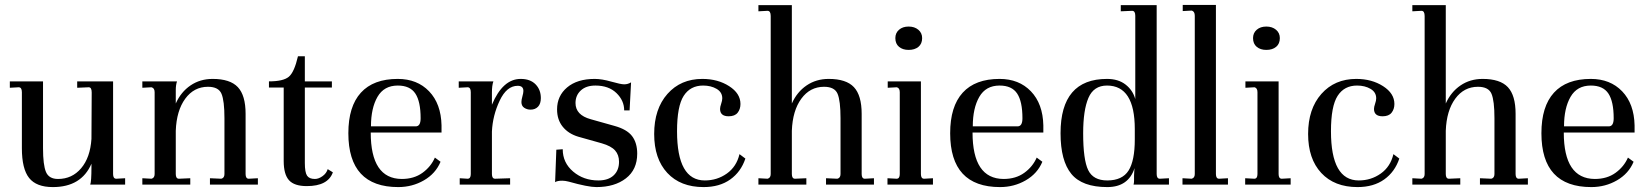

<svg xmlns="http://www.w3.org/2000/svg" viewBox="-20 -751 6704 781"><path d="M453 -24 489 -26V0H347Q352 -12 352 -72V-85Q311 10 195 10Q128 10 98.5 -27Q69 -64 69 -148V-376Q69 -396 56 -396L20 -394V-420H155V-148Q155 -80 167 -51.5Q179 -23 216 -23Q273 -23 310 -66.5Q347 -110 352 -186L353 -375Q353 -396 341 -396L294 -394V-420H440V-43Q440 -24 453 -24ZM353 -220V-226Z M992 -24 1029 -26V0H834V-26L880 -24Q893 -27 893 -43V-270Q893 -341 881 -369.5Q869 -398 826 -398Q769 -398 733.5 -349.5Q698 -301 695 -219V-43Q695 -24 708 -24L754 -26V0H559V-26L596 -24Q609 -27 609 -43V-376Q609 -393 596 -396L559 -394V-420H700Q695 -405 695 -385V-330Q716 -377 755 -403.5Q794 -430 845 -430Q916 -430 947.5 -396.5Q979 -363 979 -288V-43Q979 -24 992 -24Z M1220 -522V-420H1330V-395H1220V-88Q1220 -50 1229 -36.5Q1238 -23 1261 -23Q1276 -23 1292 -34.5Q1308 -46 1313 -63L1334 -50Q1314 6 1228 6Q1177 6 1155.5 -18Q1134 -42 1134 -96V-395H1074V-420Q1132 -420 1154.5 -438.5Q1177 -457 1192 -522Z M1598 -430Q1677 -430 1725.5 -379.5Q1774 -329 1776 -241V-212H1488Q1488 -24 1614 -23Q1664 -23 1698.5 -48Q1733 -73 1749 -110L1772 -93Q1752 -45 1704.5 -17.5Q1657 10 1600 10Q1397 10 1397 -209Q1397 -318 1448 -374Q1499 -430 1598 -430ZM1598 -403Q1542 -403 1515.5 -357Q1489 -311 1489 -237H1671Q1691 -237 1691 -270Q1691 -338 1669.5 -370.5Q1648 -403 1598 -403Z M2098 -430Q2137 -430 2158.5 -408Q2180 -386 2180 -352Q2180 -329 2168.5 -317Q2157 -305 2138 -305Q2124 -305 2112.5 -312.5Q2101 -320 2101 -336Q2101 -345 2105 -359Q2109 -373 2109 -381Q2109 -402 2086 -402Q2041 -402 2012.5 -341.5Q1984 -281 1981 -216V-43Q1981 -24 1994 -24L2055 -26V0H1850V-26L1882 -24Q1895 -24 1895 -43V-376Q1895 -396 1882 -396L1846 -394V-420H1987Q1981 -404 1981 -374V-325Q2025 -430 2098 -430Z M2238 -10 2243 -142 2269 -144Q2269 -89 2311.5 -53Q2354 -17 2414 -17Q2454 -17 2476 -37.5Q2498 -58 2498 -93Q2498 -121 2482 -139Q2466 -157 2428 -168L2332 -195Q2292 -207 2269 -235.5Q2246 -264 2246 -306Q2246 -361 2287 -395.5Q2328 -430 2399 -430Q2428 -430 2466.5 -419Q2505 -408 2519 -408Q2534 -408 2547 -416L2541 -302H2519Q2519 -342 2487.5 -372.5Q2456 -403 2402 -403Q2364 -403 2342.5 -383Q2321 -363 2321 -332Q2321 -283 2383 -266L2479 -239Q2530 -225 2551 -197.5Q2572 -170 2572 -126Q2572 -61 2526 -25.5Q2480 10 2406 10Q2372 10 2294 -12Q2279 -16 2267 -16Q2247 -16 2238 -10Z M2837 -430Q2900 -430 2946 -400.5Q2992 -371 2992 -328Q2992 -307 2980.5 -292.5Q2969 -278 2944 -278Q2909 -278 2909 -308Q2909 -316 2913.5 -329Q2918 -342 2918 -351Q2918 -376 2895 -389.5Q2872 -403 2840 -403Q2788 -403 2761 -361Q2734 -319 2734 -217Q2734 -17 2847 -17Q2897 -17 2936.5 -45Q2976 -73 2988 -124L3012 -106Q2994 -52 2950.5 -21Q2907 10 2842 10Q2748 10 2694.5 -47.5Q2641 -105 2641 -206Q2641 -308 2695 -369Q2749 -430 2837 -430Z M3498 -24 3535 -26V0H3340V-26L3386 -24Q3399 -27 3399 -43V-270Q3399 -341 3387 -369.5Q3375 -398 3332 -398Q3275 -398 3239.5 -349.5Q3204 -301 3201 -219V-43Q3201 -24 3214 -24L3260 -26V0H3065V-26L3102 -24Q3115 -27 3115 -43V-686Q3115 -707 3102 -707L3065 -705V-730H3201V-330Q3222 -377 3261 -403.5Q3300 -430 3351 -430Q3422 -430 3453.5 -396.5Q3485 -363 3485 -288V-43Q3485 -24 3498 -24Z M3731 -596Q3731 -573 3716 -560.5Q3701 -548 3676 -548Q3652 -548 3637 -560.5Q3622 -573 3622 -596Q3622 -617 3637 -630Q3652 -643 3676 -643Q3700 -643 3715.5 -630Q3731 -617 3731 -596ZM3726 -420V-43Q3726 -24 3739 -24L3775 -26V0H3590V-26L3627 -24Q3640 -24 3640 -43V-376Q3640 -393 3628 -396L3591 -394V-420Z M4046 -430Q4125 -430 4173.5 -379.5Q4222 -329 4224 -241V-212H3936Q3936 -24 4062 -23Q4112 -23 4146.5 -48Q4181 -73 4197 -110L4220 -93Q4200 -45 4152.5 -17.5Q4105 10 4048 10Q3845 10 3845 -209Q3845 -318 3896 -374Q3947 -430 4046 -430ZM4046 -403Q3990 -403 3963.5 -357Q3937 -311 3937 -237H4119Q4139 -237 4139 -270Q4139 -338 4117.5 -370.5Q4096 -403 4046 -403Z M4294 -209Q4294 -430 4483 -430Q4529 -430 4558.5 -407Q4588 -384 4598 -348V-687Q4598 -707 4585 -707L4539 -705V-730H4685V-43Q4685 -24 4698 -24L4735 -26V0H4591Q4593 -8 4593 -16V-38Q4593 -46 4594 -56L4595 -67Q4570 10 4484 10Q4382 10 4338 -43.5Q4294 -97 4294 -209ZM4386 -209Q4386 -101 4406.5 -59Q4427 -17 4484 -17Q4545 -17 4570.5 -57Q4596 -97 4596 -184V-226Q4596 -403 4483 -403Q4429 -403 4407.5 -353Q4386 -303 4386 -209Z M4790 0V-26L4827 -24Q4840 -27 4840 -43V-687Q4840 -704 4828 -708L4791 -706V-731H4926V-43Q4926 -24 4939 -24L4975 -26V0Z M5186 -596Q5186 -573 5171 -560.5Q5156 -548 5131 -548Q5107 -548 5092 -560.5Q5077 -573 5077 -596Q5077 -617 5092 -630Q5107 -643 5131 -643Q5155 -643 5170.5 -630Q5186 -617 5186 -596ZM5181 -420V-43Q5181 -24 5194 -24L5230 -26V0H5045V-26L5082 -24Q5095 -24 5095 -43V-376Q5095 -393 5083 -396L5046 -394V-420Z M5497 -430Q5560 -430 5606 -400.5Q5652 -371 5652 -328Q5652 -307 5640.5 -292.5Q5629 -278 5604 -278Q5569 -278 5569 -308Q5569 -316 5573.5 -329Q5578 -342 5578 -351Q5578 -376 5555 -389.5Q5532 -403 5500 -403Q5448 -403 5421 -361Q5394 -319 5394 -217Q5394 -17 5507 -17Q5557 -17 5596.5 -45Q5636 -73 5648 -124L5672 -106Q5654 -52 5610.5 -21Q5567 10 5502 10Q5408 10 5354.5 -47.5Q5301 -105 5301 -206Q5301 -308 5355 -369Q5409 -430 5497 -430Z M6158 -24 6195 -26V0H6000V-26L6046 -24Q6059 -27 6059 -43V-270Q6059 -341 6047 -369.5Q6035 -398 5992 -398Q5935 -398 5899.5 -349.5Q5864 -301 5861 -219V-43Q5861 -24 5874 -24L5920 -26V0H5725V-26L5762 -24Q5775 -27 5775 -43V-686Q5775 -707 5762 -707L5725 -705V-730H5861V-330Q5882 -377 5921 -403.5Q5960 -430 6011 -430Q6082 -430 6113.5 -396.5Q6145 -363 6145 -288V-43Q6145 -24 6158 -24Z M6451 -430Q6530 -430 6578.5 -379.5Q6627 -329 6629 -241V-212H6341Q6341 -24 6467 -23Q6517 -23 6551.5 -48Q6586 -73 6602 -110L6625 -93Q6605 -45 6557.5 -17.5Q6510 10 6453 10Q6250 10 6250 -209Q6250 -318 6301 -374Q6352 -430 6451 -430ZM6451 -403Q6395 -403 6368.5 -357Q6342 -311 6342 -237H6524Q6544 -237 6544 -270Q6544 -338 6522.5 -370.5Q6501 -403 6451 -403Z"/></svg>

Font: Unna
Style: Regular
Weight: 400
Designer: Jorge de Buen U.
Foundry: Omnibus-Type
Version: Version 2.006;PS 002.006;hotconv 1.0.70;makeotf.lib2.5.58329